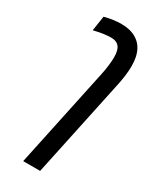

<svg xmlns="http://www.w3.org/2000/svg" viewBox="-222 -703 822 1006"><g transform="rotate(30 189.0 -200.0)"><path d="M108.9 240.2 236.3 -360.8Q242.7 -390.1 246.1 -419.2Q249.5 -448.2 249.5 -469.2Q249.5 -512.7 233.4 -531.7Q217.8 -550.8 186.5 -550.8Q143.6 -550.8 87.9 -537.1Q86.4 -536.6 85 -536.4Q83.5 -536.1 81.5 -535.6L95.2 -625.5Q122.1 -632.8 147.9 -636.2Q173.8 -639.6 196.3 -639.6Q249.5 -639.6 284.7 -618.7Q333.5 -591.3 347.2 -527.3Q352.1 -502.9 352.1 -473.1Q352.1 -446.3 348.1 -415.8Q344.2 -385.3 337.4 -354L211.4 240.2Z"/></g></svg>

Font: Open Sans Condensed SemiBold
Style: Italic
Weight: 600
Width: 3
Italic angle: -12°
Designer: Monotype Design Team
Foundry: Monotype Imaging Inc.
Version: Version 3.000; ttfautohint (v1.8.4)